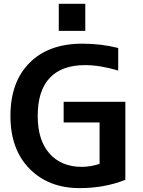

<svg xmlns="http://www.w3.org/2000/svg" viewBox="-20 -967 744 997"><path d="M407.2 -740.2Q505.9 -740.2 593.8 -717.8V-600.6Q499 -628.9 421.9 -628.9Q300.8 -628.9 238.3 -562.5Q175.8 -496.1 175.8 -365.2Q175.8 -238.3 237.3 -169.4Q298.8 -100.6 404.3 -100.6Q450.2 -100.6 497.1 -116.2V-331.1H310.5V-438.5H630.9V-33.2Q522.5 9.8 393.6 9.8Q232.4 9.8 133.3 -90.8Q34.2 -191.4 34.2 -365.2Q34.2 -541 133.3 -640.6Q232.4 -740.2 407.2 -740.2ZM285.2 -806.6V-947.3H422.9V-806.6Z"/></svg>

Font: Mgen+ 1c bold
Style: Bold
Weight: 700
Designer: [Source Han Sans]
Ryoko NISHIZUKA  (kana & ideographs); Paul D. Hunt (Latin, Greek & Cyrillic); Wenlong ZHANG  (bopomofo
Version: Version 1.059.20150602